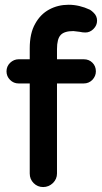

<svg xmlns="http://www.w3.org/2000/svg" viewBox="-20 -754 420 791"><path d="M102.5 -39.1V-410.2H56.6Q36.1 -410.2 21.5 -424.8Q6.8 -439.5 6.8 -460Q6.8 -480.5 21.5 -495.1Q37.1 -509.8 56.6 -509.8H102.5V-554.7Q102.5 -617.2 125 -656.2Q146.5 -695.3 182.6 -714.8Q218.8 -734.4 262.7 -734.4Q306.6 -734.4 350.6 -713.9Q358.4 -709 365.2 -702.1Q379.9 -688.5 379.9 -668.9Q379.9 -649.4 365.2 -634.8Q350.6 -620.1 332 -620.1Q320.3 -620.1 307.6 -623L282.2 -626Q245.1 -626 230 -609.9Q214.8 -593.8 214.8 -551.8V-509.8H325.2Q346.7 -509.8 360.8 -495.6Q375 -481.4 375 -460Q375 -440.4 360.4 -424.8Q345.7 -410.2 325.2 -410.2H214.8V-39.1Q214.8 -16.6 198.2 0Q180.7 16.6 157.7 16.6Q134.8 16.6 118.7 0.5Q102.5 -15.6 102.5 -39.1Z"/></svg>

Font: FakePearl
Style: SemiBold
Weight: 400
Version: Version 1.2